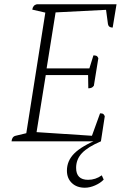

<svg xmlns="http://www.w3.org/2000/svg" viewBox="-20 -661 603 898"><path d="M34 0Q36 -22 53 -26L103 -38L192 -602L131 -616Q134 -637 152 -641H525L507 -532Q488 -532 485 -548L476 -615L240 -603L198 -341H398L417 -402Q425 -402 430.5 -400Q436 -398 440 -389L419 -260Q413 -252 406.5 -250Q400 -248 393 -248L392 -310H194L151 -43L410 -26L448 -131Q460 -131 464 -127Q468 -123 470 -117L452 0ZM377 217Q339 217 316 195Q293 173 293 137Q293 91 327.5 56.5Q362 22 442 -11L452 0Q391 26 363.5 55Q336 84 336 124Q336 180 392 180Q427 180 456 159L465 179Q450 195 425 206Q400 217 377 217Z"/></svg>

Font: Petrona ExtraLight
Style: Italic
Weight: 200
Italic angle: -9°
Designer: Ringo R. Seeber
Foundry: Ringo R. Seeber
Version: Version 2.001; ttfautohint (v1.8.3)